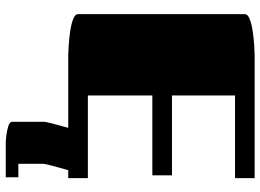

<svg xmlns="http://www.w3.org/2000/svg" viewBox="-142 -564 928 685"><g transform="rotate(90 322.5 -221.0)"><path d="M605 -370V-300H320V-70H615V0H175Q166 0 143 -1.5Q120 -3 94 -6.5Q68 -10 49 -17Q30 -24 30 -35V-630Q30 -641 49 -648Q68 -655 94 -658.5Q120 -662 143 -663.5Q166 -665 175 -665H615V-595H320V-370ZM440 -17H591Q590 -11 585.5 4.5Q581 20 576 38Q571 56 567.5 70.5Q564 85 564 88V178H612V223H489Q482 223 464 221Q446 219 430 214Q414 209 414 200V87Q414 81 419.5 59.5Q425 38 431.5 15Q438 -8 440 -17Z"/></g></svg>

Font: Gajraj One
Style: Regular
Weight: 400
Designer: Saurabh Sharma
Foundry: Saurabh Sharma
Version: Version 1.000